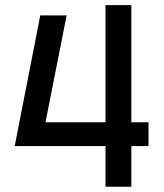

<svg xmlns="http://www.w3.org/2000/svg" viewBox="-20 -713 626 733"><path d="M36.1 -155.3 133.8 -654.3H234.4L135.7 -155.3ZM36.1 -155.3 104.5 -246.1H392.6V-155.3ZM471.7 -155.3V-246.1H546.9V-155.3ZM382.8 0V-693.4H481.4V0Z"/></svg>

Font: Cascadia Mono PL
Style: Regular
Weight: 400
Monospace: yes
Designer: Aaron Bell
Foundry: Saja Typeworks
Version: Version 2102.003